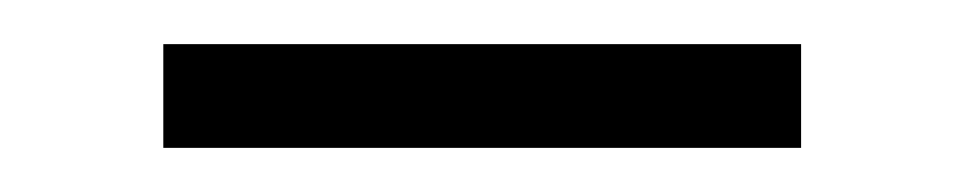

<svg xmlns="http://www.w3.org/2000/svg" viewBox="-20 -730 436 87"><path d="M54 -663V-710H343V-663Z"/></svg>

Font: Raleway-v4020
Style: Regular
Weight: 400
Designer: Matt McInerney, Pablo Impallari, Rodrigo Fuenzalida
Foundry: Matt McInerney, Pablo Impallari, Rodrigo Fuenzalida
Version: Version 4.020;PS 004.020;hotconv 1.0.88;makeotf.lib2.5.64775